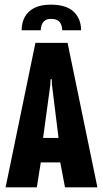

<svg xmlns="http://www.w3.org/2000/svg" viewBox="-20 -804 442 824"><path d="M197 -784Q265 -784 296.5 -753.5Q328 -723 328 -674H247Q247 -696 236 -709.5Q225 -723 199 -723Q176 -723 165.5 -709Q155 -695 155 -674H73Q73 -706 86 -730.5Q99 -755 126.5 -769.5Q154 -784 197 -784ZM4 0 132 -620H270L398 0H259L235 -126L256 -107H141L158 -126L138 0ZM163 -198 152 -212H249L233 -198L203 -440L202 -464H197L196 -440Z"/></svg>

Font: Smooch Sans ExtraBold
Style: Regular
Weight: 800
Designer: Robert E. Leuschke
Foundry: Robert E. Leuschke
Version: Version 1.010